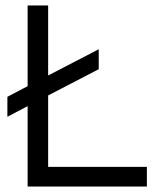

<svg xmlns="http://www.w3.org/2000/svg" viewBox="-20 -682 573 702"><path d="M81 0V-294L7 -255V-328L81 -367V-662H156V-406L341 -502V-429L156 -333V-72H517V0Z"/></svg>

Font: Questrial
Style: Regular
Weight: 400
Designer: Joe Prince, Laura Meseguer
Foundry: Joe Prince, Laura Meseguer
Version: Version 2.000; ttfautohint (v1.8.3)